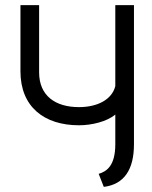

<svg xmlns="http://www.w3.org/2000/svg" viewBox="-20 -720 596 751"><path d="M386 11C466 1 504 -57 504 -156V-700H431V-383C418 -331 362 -301 289 -301C197 -301 133 -345 133 -437V-700H60V-441C60 -302 153 -230 289 -230C338 -230 398 -244 431 -272V-156C431 -70 396 -49 366 -40Z"/></svg>

Font: Advent Pro
Style: Medium
Weight: 500
Designer: Andreas Kalpakidis
Foundry: Andreas Kalpakidis
Version: Version 2.002 2008